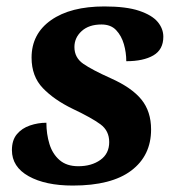

<svg xmlns="http://www.w3.org/2000/svg" viewBox="-20 -566 554 596"><path d="M206 10Q121 10 69 -19Q17 -48 17 -100Q17 -131 32.5 -149.5Q48 -168 73 -176.5Q98 -185 124 -185Q124 -150 133.5 -119Q143 -88 165 -69Q187 -50 223 -50Q264 -50 291.5 -69.5Q319 -89 319 -125Q319 -160 292 -180Q265 -200 206 -228Q148 -256 113 -292.5Q78 -329 78 -387Q78 -461 138.5 -503.5Q199 -546 304 -546Q372 -546 412 -532.5Q452 -519 469.5 -498Q487 -477 487 -452Q487 -412 456 -394Q425 -376 372 -376Q372 -403 364.5 -429Q357 -455 340.5 -472.5Q324 -490 295 -490Q256 -490 233.5 -469.5Q211 -449 211 -420Q211 -387 238.5 -368Q266 -349 324 -323Q389 -294 419 -257Q449 -220 449 -164Q449 -83 387.5 -36.5Q326 10 206 10Z"/></svg>

Font: Noto Serif
Style: Bold Italic
Weight: 700
Italic angle: -12°
Designer: Monotype Design Team
Foundry: Monotype Imaging Inc.
Version: Version 2.013